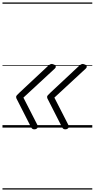

<svg xmlns="http://www.w3.org/2000/svg" viewBox="-20 -1030 765 1550"><path d="M257 14Q247 14 241 9.5Q235 5 231 -3L122 -217Q115 -229 112.5 -235.5Q110 -242 110 -247Q110 -254 116.5 -261.5Q123 -269 137 -282L369 -499Q380 -509 390 -512.5Q400 -516 409 -511Q419 -509 424.5 -503.5Q430 -498 430.5 -491.5Q431 -485 423 -477L169 -242L281 -23Q290 -7 281.5 3.5Q273 14 257 14ZM507 14Q497 14 491 9.5Q485 5 481 -3L372 -217Q365 -229 362.5 -235.5Q360 -242 360 -247Q360 -254 366.5 -261.5Q373 -269 387 -282L619 -499Q630 -509 640 -512.5Q650 -516 659 -511Q669 -509 674.5 -503.5Q680 -498 680.5 -491.5Q681 -485 673 -477L419 -242L531 -23Q540 -7 531.5 3.5Q523 14 507 14ZM0 490H725V500H0ZM0 -20H725V0H0ZM0 -505H725V-500H0ZM0 -1010H725V-1000H0Z"/></svg>

Font: Playwrite AU QLD Guides
Style: Regular
Weight: 400
Designer: Veronika Burian, José Scaglione
Foundry: TypeTogether
Version: Version 1.003